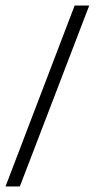

<svg xmlns="http://www.w3.org/2000/svg" viewBox="-66 -464 357 697"><path d="M6 213 258 -444H205L-46 213Z"/></svg>

Font: Iranian Sans 
Style: Regular
Weight: 400
Designer: Hooman Mehr, Hadi Navid in Neviseh Pardaz Co. Ltd. (http://nevisa.com)
Foundry: http://font-store.ir
Version: 5.0.0 build 1/7/1393